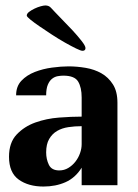

<svg xmlns="http://www.w3.org/2000/svg" viewBox="-20 -678 507 703"><path d="M13 -104Q13 -156 41 -185.5Q69 -215 109.5 -229.5Q150 -244 196 -247.5Q242 -251 279 -251V-321Q279 -358 266 -379.5Q253 -401 212 -401Q202 -401 191 -399Q180 -397 170.5 -389.5Q161 -382 155 -367.5Q149 -353 149 -329H39Q39 -362 58.5 -382.5Q78 -403 107.5 -414.5Q137 -426 170.5 -430.5Q204 -435 231 -435Q262 -435 294 -429.5Q326 -424 351.5 -409.5Q377 -395 393.5 -369Q410 -343 410 -302V0H279V-64Q256 -27 220 -11Q184 5 139 5Q84 5 48.5 -20.5Q13 -46 13 -104ZM197 -54Q215 -54 230 -63Q245 -72 256 -86Q267 -100 273 -117Q279 -134 279 -150V-216Q254 -216 230.5 -212.5Q207 -209 189 -198.5Q171 -188 160 -169Q149 -150 149 -120Q149 -95 159 -74.5Q169 -54 197 -54ZM146 -658Q159 -658 166.5 -649.5Q174 -641 182 -633Q189 -625 207.5 -606.5Q226 -588 245 -567.5Q264 -547 278.5 -528.5Q293 -510 293 -502Q293 -492 282 -492Q276 -492 258.5 -500.5Q241 -509 218 -522Q195 -535 170.5 -551Q146 -567 125.5 -581Q105 -595 91.5 -606Q78 -617 78 -621Q78 -628 86.5 -634.5Q95 -641 106.5 -646.5Q118 -652 129 -655Q140 -658 146 -658Z"/></svg>

Font: Gamine
Style: Bold
Weight: 700
Designer: Tapiwanashe Sebastian Garikayi
Version: Version 1.000